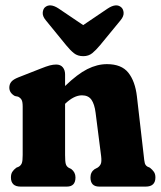

<svg xmlns="http://www.w3.org/2000/svg" viewBox="-20 -691 597 711"><path d="M221 -415.5V-372.5Q266.5 -416.5 303.2 -435Q340 -453.5 376 -453.5Q430 -453.5 455.2 -421.8Q480.5 -390 487 -334L512 -117Q514 -95.5 516.2 -87Q518.5 -78.5 526 -74L535 -70Q544.5 -62.5 550 -54.5Q555.5 -46.5 555.5 -34Q555.5 0 519.5 0H347.5Q315 0 315 -34Q315 -54 331 -65L341 -70Q349 -75 353 -83.5Q357 -92 354.5 -113L334 -273.5Q330 -305.5 318.5 -321.8Q307 -338 283.5 -338Q254 -338 221.5 -307L221 -306.5V-117Q221 -93.5 223.5 -84.2Q226 -75 234 -70L244 -65Q259.5 -53 259.5 -34Q259.5 0 227.5 0H56.5Q20.5 0 20.5 -34Q20.5 -46.5 25.5 -54.5Q30.5 -62.5 40.5 -70L50 -74Q57.5 -78.5 60.8 -86.8Q64 -95 64 -117V-296Q64 -314 60 -321.2Q56 -328.5 47 -333L35 -335.5Q14.5 -347 14.5 -366.5Q14.5 -379 21.8 -388Q29 -397 48 -404.5L129.5 -436.5Q152 -445.5 164.5 -448.8Q177 -452 188 -452Q204 -452 212.5 -441.8Q221 -431.5 221 -415.5ZM350.5 -523.5Q335.5 -505.5 321.8 -494.2Q308 -483 288.5 -483Q267.5 -483 253.8 -494Q240 -505 225 -523.5L149.5 -616Q137.5 -630.5 138.2 -643.5Q139 -656.5 146 -663.5Q165 -680.5 197 -659.5L288 -598L379 -659.5Q411 -680.5 429.5 -663.5Q437 -656.5 437.8 -643.5Q438.5 -630.5 426.5 -616Z"/></svg>

Font: Fraunces 144pt SuperSoft
Style: Bold
Weight: 700
Version: Version 1.000;[b76b70a41]